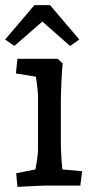

<svg xmlns="http://www.w3.org/2000/svg" viewBox="-26 -723 362 748"><path d="M37 -48 112 -63Q122 -117 122 -140V-350Q122 -368 114 -424L36 -437L42 -494H199L218 -476Q215 -444 213 -398.5Q211 -353 211 -320V-170Q211 -123 217 -63L294 -56L287 0H154Q135 0 42 5ZM-6 -569 108 -703H169L283 -569L247 -544L139 -639L30 -544Z"/></svg>

Font: Andada Pro Medium
Style: Regular
Weight: 500
Designer: Carolina Giovagnoli
Foundry: Huerta Tipografica
Version: Version 3.005; ttfautohint (v1.8.4)